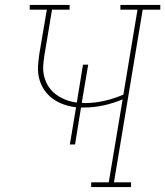

<svg xmlns="http://www.w3.org/2000/svg" viewBox="-20 -755 667 775"><path d="M348 0V-19H419L475 -354Q437 -338 397.5 -329.5Q358 -321 318 -321Q315 -321 312.5 -321Q310 -321 307 -321L283 -172H262L287 -322Q261 -325 237 -333.5Q213 -342 193 -356.5Q173 -371 159 -391.5Q145 -412 138.5 -436.5Q132 -461 133.5 -487Q135 -513 139 -539L169 -716H100V-735H261V-716H190L160 -536Q156 -513 154.5 -489.5Q153 -466 159 -444Q165 -422 177 -404Q189 -386 207 -373Q225 -360 246 -352Q267 -344 290 -341L315 -494H336L310 -340Q314 -340 317 -339.5Q320 -339 323 -339Q362 -339 401.5 -348Q441 -357 478 -373L535 -716H466V-735H627V-716H556L440 -19H509V0Z"/></svg>

Font: Iosevka Etoile Thin Oblique
Style: Regular
Weight: 100
Italic angle: -9°
Designer: Belleve Invis
Foundry: Belleve Invis
Version: Version 15.5.2; ttfautohint (v1.8.4)